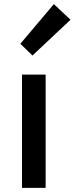

<svg xmlns="http://www.w3.org/2000/svg" viewBox="-20 -914 363 934"><path d="M87 0V-551H202V0ZM138 -644 79 -701 242 -894 323 -818Z"/></svg>

Font: Source Han Sans SC Medium
Style: Regular
Weight: 500
Designer: Ryoko NISHIZUKA 西塚涼子 (kana, bopomofo & ideographs); Paul D. Hunt (Latin, Greek & Cyrillic); Sandoll Communications 산돌커뮤니
Foundry: Adobe
Version: Version 2.004;hotconv 1.0.118;makeotfexe 2.5.65603